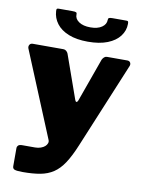

<svg xmlns="http://www.w3.org/2000/svg" viewBox="-97 -809 784 1042"><g transform="rotate(10 294.5 -288.5)"><path d="M102 165Q71 165 58.5 161Q46 157 46 143V41Q46 35 52 28.5Q58 22 74 22H145Q162 22 176 17Q190 12 198.5 4.5Q207 -3 210.5 -12.5Q214 -22 210 -31L16 -501Q12 -512 17.5 -521Q23 -530 35 -530H204Q213 -530 220 -524Q227 -518 230 -510L315 -270Q318 -261 323 -260.5Q328 -260 332 -270L418 -510Q422 -518 428.5 -524Q435 -530 444 -530H556Q568 -530 573 -521Q578 -512 573 -501L378 -31Q352 32 326.5 70.5Q301 109 270 129.5Q239 150 198.5 157.5Q158 165 102 165ZM327 -593Q264 -593 220.5 -610.5Q177 -628 154 -658.5Q131 -689 129 -726Q128 -736 130.5 -739Q133 -742 140 -742H217Q232 -742 237 -739Q242 -736 241 -728Q240 -704 263.5 -688Q287 -672 327 -672ZM327 -593V-672Q367 -672 390 -688Q413 -704 413 -728Q413 -736 417.5 -739Q422 -742 437 -742H514Q521 -742 523 -739Q525 -736 525 -726Q525 -689 502 -658.5Q479 -628 435 -610.5Q391 -593 327 -593Z"/></g></svg>

Font: Libre Franklin Black
Style: Regular
Weight: 900
Designer: Pablo Impallari, Rodrigo Fuenzalida, Nhung Nguyen
Foundry: Impallari Type
Version: Version 3.000